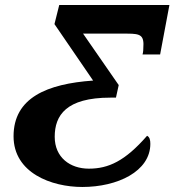

<svg xmlns="http://www.w3.org/2000/svg" viewBox="-20 -734 695 765"><path d="M308 11C448 11 579 -51 579 -161C579 -177 576 -188 566 -193C478 -92 412 -62 334 -62C260 -62 198 -106 198 -189C198 -274 243 -345 420 -345H442L453 -395L311 -600H488C541 -600 555 -593 551 -542C551 -539 551 -528 548 -517H618L655 -714H216L197 -638L351 -413C168 -400 34 -345 34 -191C34 -45 185 11 308 11Z"/></svg>

Font: Noto Serif SemiCondensed Extra
Style: Italic
Weight: 800
Width: 4
Italic angle: -12°
Designer: Monotype Design Team
Foundry: Monotype Imaging Inc.
Version: Version 1.901